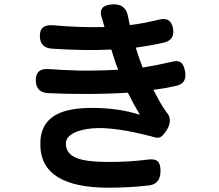

<svg xmlns="http://www.w3.org/2000/svg" viewBox="-20 -820 1020 895"><path d="M487 55Q172 55 168 -142Q165 -248 249 -289Q305 -317 410 -317Q532 -317 632 -285Q602 -336 576 -388Q486 -382 373 -382Q279 -382 203 -386Q150 -389 147 -441Q144 -503 208 -498Q274 -493 352 -491Q437 -490 531 -495L518 -529Q515 -541 507 -563Q501 -581 499 -589Q374 -583 224 -593Q169 -596 166 -647Q162 -709 231 -702Q353 -691 467 -694L455 -736Q455 -737 454 -738Q436 -793 497 -799Q566 -807 577 -742Q579 -729 585 -703Q645 -710 719 -728Q778 -744 787 -684Q794 -635 747 -622Q685 -608 613 -598L628 -551L645 -505Q708 -515 781 -532Q810 -540 824 -528Q838 -517 843 -485Q852 -431 802 -420Q744 -407 695 -401Q727 -339 745 -313Q747 -310 750 -306Q754 -300 756 -297Q772 -280 772 -257Q771 -234 756 -212L755 -210Q742 -191 734 -185Q722 -175 705 -179Q697 -181 679 -186Q530 -224 437 -223Q381 -222 340 -207Q287 -187 287 -151Q287 -103 338 -83Q384 -65 486 -65Q583 -65 669 -76Q703 -81 716.5 -66.5Q730 -52 728 -16Q725 37 677 44Q584 55 487 55Z"/></svg>

Font: GenSenRounded2 TW B
Style: Regular
Weight: 700
Version: Version 2.000;PS 2;hotconv 16.6.51;makeotf.lib2.5.65220 DEVE